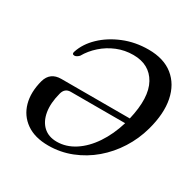

<svg xmlns="http://www.w3.org/2000/svg" viewBox="-160 -871 1040 1041"><g transform="rotate(30 360.0 -350.5)"><path d="M64 -272.5Q82.5 -337 151.5 -337H580Q615 -486 570.8 -565.5Q526.5 -645 425.5 -645Q372 -645 324.2 -625.5Q276.5 -606 238.5 -572.2Q200.5 -538.5 177 -497Q161.5 -481 148 -481.5Q132 -482.5 138.5 -500.5Q157 -557.5 206.8 -605.2Q256.5 -653 328 -682.2Q399.5 -711.5 482.5 -711.5Q578 -711.5 636.5 -664.5Q695 -617.5 711.8 -534.5Q728.5 -451.5 698.5 -342.5Q678 -268 637.2 -203.8Q596.5 -139.5 539.8 -91.2Q483 -43 414.2 -15.8Q345.5 11.5 269.5 11.5Q185 11.5 131.5 -26.2Q78 -64 60.2 -128.2Q42.5 -192.5 64 -272.5ZM299.5 -29.5Q358 -29.5 411 -63.8Q464 -98 505.2 -159.5Q546.5 -221 571 -302H230.5Q193.5 -302 183.5 -263Q165.5 -195 174.2 -142.2Q183 -89.5 215.2 -59.5Q247.5 -29.5 299.5 -29.5Z"/></g></svg>

Font: Fraunces 9pt
Style: Italic
Weight: 400
Italic angle: -16°
Version: Version 1.000;[b76b70a41]